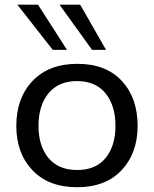

<svg xmlns="http://www.w3.org/2000/svg" viewBox="-20 -785 654 816"><path d="M371.1 -573.2 232.9 -765.1H320.8L430.7 -573.2ZM204.1 -573.2 53.7 -765.1H141.6L264.6 -573.2ZM308.1 10.7Q186.5 10.7 117.9 -61.5Q49.3 -133.8 49.3 -250Q49.3 -368.2 118.4 -440.9Q187.5 -513.7 309.1 -513.7Q430.2 -513.7 497.6 -441.2Q564.9 -368.7 564.9 -250Q564.9 -133.8 496.6 -61.5Q428.2 10.7 308.1 10.7ZM308.1 -62.5Q387.2 -62.5 429 -113.8Q470.7 -165 470.7 -250Q470.7 -336.4 428.5 -388.4Q386.2 -440.4 307.6 -440.4Q228.5 -440.4 186 -388.4Q143.6 -336.4 143.6 -250Q143.6 -165 185.8 -113.8Q228 -62.5 308.1 -62.5Z"/></svg>

Font: Muli
Style: Regular
Weight: 400
Designer: Vernon Adams
Foundry: newtypography
Version: Version 2; ttfautohint (v1.00rc1.6-4cba) -l 8 -r 50 -G 200 -